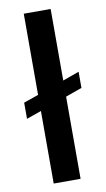

<svg xmlns="http://www.w3.org/2000/svg" viewBox="-86 -793 461 835"><g transform="rotate(-10 144.5 -375.0)"><path d="M200.2 -434.1V-750H81.5V-391.6L16.1 -368.7V-297.4L81.5 -320.3V0H200.2V-362.8L272.5 -388.7V-460Z"/></g></svg>

Font: FAU Chimera Medium
Style: Regular
Weight: 500
Version: Version 1.002;hotconv 1.0.117;makeotfexe 2.5.65602